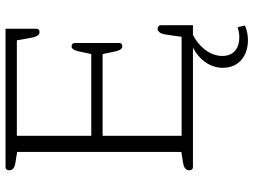

<svg xmlns="http://www.w3.org/2000/svg" viewBox="-134 -602 939 712"><g transform="rotate(-90 336.0 -245.5)"><path d="M544 204C562 204 582 200 598 193L592 166C580 169 568 172 554 172C516 172 485 153 485 109C485 60 524 19 563 0H599V-118C599 -125 595 -131 587 -131C575 -131 567 -121 564 -98L556 -42H189V-335H492L502 -287C507 -268 512 -262 521 -262C529 -262 533 -266 533 -273V-438C533 -445 529 -450 521 -450C512 -450 507 -443 502 -424L492 -377H189V-653H543L552 -602C556 -579 562 -569 574 -569C583 -569 586 -574 586 -581V-695H72C66 -695 61 -690 61 -682C61 -668 70 -661 91 -658L129 -652V-43L91 -37C71 -34 61 -27 61 -13C61 -5 66 0 72 0H516C474 21 441 62 441 110C441 172 487 204 544 204Z"/></g></svg>

Font: Maitree Light
Style: Regular
Weight: 300
Designer: CadsonDemak Team
Foundry: CadsonDemak
Version: Version 1.000;PS 001.000;hotconv 1.0.88;makeotf.lib2.5.64775